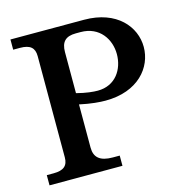

<svg xmlns="http://www.w3.org/2000/svg" viewBox="-104 -795 846 890"><g transform="rotate(-15 319.0 -350.0)"><path d="M25 0H375V-49H342C281 -49 254 -72 254 -120V-327C309 -315 351 -312 378 -312C535 -312 613 -409 613 -507C613 -604 535 -700 378 -700H25V-651H58C106 -651 127 -633 127 -593V-107C127 -67 106 -49 58 -49H25ZM254 -381V-578C254 -627 276 -649 325 -649H348C439 -649 484 -578 484 -507C484 -435 441 -366 355 -366C334 -366 300 -369 254 -381Z"/></g></svg>

Font: LT Superior Serif Semibold
Style: Regular
Weight: 600
Designer: Daniel Lyons
Foundry: LyonsType
Version: Version 2.120;FEAKit 1.0